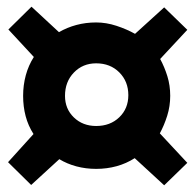

<svg xmlns="http://www.w3.org/2000/svg" viewBox="-20 -587 579 573"><path d="M73 -35 4 -103 80 -187Q64 -212 56.5 -240.5Q49 -269 49 -301Q49 -333 57 -362.5Q65 -392 81 -417L5 -499L74 -567L156 -491Q180 -505 208 -512.5Q236 -520 267 -520Q297 -520 327.5 -510Q358 -500 383 -486L470 -565L539 -498L458 -411Q471 -387 479.5 -359.5Q488 -332 488 -301Q488 -270 479 -241.5Q470 -213 457 -189L539 -101L470 -34L382 -115Q357 -99 328 -91Q299 -83 267 -83Q236 -83 208 -90.5Q180 -98 157 -112ZM267 -211Q309 -211 336 -237Q363 -263 363 -303Q363 -344 336 -371Q309 -398 267 -398Q227 -398 200.5 -370.5Q174 -343 174 -301Q174 -262 200.5 -236.5Q227 -211 267 -211Z"/></svg>

Font: Faustina Light ExtraBold
Style: Italic
Weight: 800
Italic angle: -8°
Version: Version 1.200